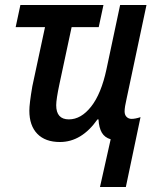

<svg xmlns="http://www.w3.org/2000/svg" viewBox="-20 -561 635 772"><path d="M425 -1Q401 -8 389.5 -27.5Q378 -47 376 -81H372Q308 10 221 10Q162 10 130 -23Q98 -56 98 -116Q98 -144 110 -214L161 -452H43L62 -541H396L377 -452H268L219 -223Q206 -162 206 -138Q206 -81 257 -81Q306 -81 346.5 -132.5Q387 -184 408 -282L463 -541H569L489 -164Q481 -130 481 -113Q481 -99 489 -91Q497 -83 509 -83Q524 -83 545 -90L486 191H382Z"/></svg>

Font: Noto Sans UI NarrowMedium
Style: Italic
Weight: 500
Width: 4
Italic angle: -12°
Designer: Monotype Design Team
Foundry: Monotype Imaging Inc.
Version: Version 1.001